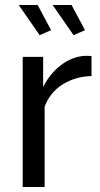

<svg xmlns="http://www.w3.org/2000/svg" viewBox="-20 -750 403 770"><path d="M347 -445Q281 -443 230.5 -411Q180 -379 159 -322V0H71V-522H153V-401Q180 -455 224 -488.5Q268 -522 318 -526Q328 -526 335 -526Q342 -526 347 -525ZM191 -730H267L321 -629L275 -609ZM55 -730H131L185 -629L139 -609Z"/></svg>

Font: PTCRaleway Medium
Style: Regular
Weight: 500
Designer: Matt McInerney, Pablo Impallari, Rodrigo Fuenzalida
Foundry: Matt McInerney, Pablo Impallari, Rodrigo Fuenzalida
Version: Version 3.000g; ttfautohint (v1.5) -l 8 -r 28 -G 28 -x 14 -D